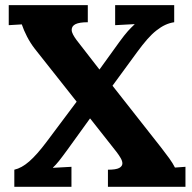

<svg xmlns="http://www.w3.org/2000/svg" viewBox="-20 -720 739 740"><path d="M318.4 -634.3Q286.1 -634.3 271.2 -627Q256.3 -619.6 256.3 -605Q256.3 -596.7 261.5 -586.9Q266.6 -577.1 274.9 -565.9L362.8 -452.6H363.8L439.9 -558.1Q450.2 -572.3 458.3 -582.5Q466.3 -592.8 473.1 -600.3Q480 -607.9 486.1 -614Q492.2 -620.1 498.5 -626V-627L423.8 -623V-700.2H651.4V-634.3Q633.8 -631.8 616.9 -624Q600.1 -616.2 582.8 -602.5Q565.4 -588.9 547.6 -568.6Q529.8 -548.3 509.8 -521L413.6 -389.6L602.1 -149.9Q619.1 -127.9 632.6 -109.4Q646 -90.8 654.3 -74.2L694.8 -77.1V0H396V-65.9Q426.8 -65.9 439.2 -72.5Q451.7 -79.1 451.7 -90.3Q451.7 -99.1 445.3 -110.4Q439 -121.6 429.2 -134.3L327.6 -263.2H326.7L239.3 -142.1Q229 -127.9 221.2 -117.7Q213.4 -107.4 207.3 -99.6Q201.2 -91.8 195.6 -85.9Q189.9 -80.1 184.1 -74.2V-73.2L255.4 -77.1V0H35.2V-65.9Q63.5 -72.3 92.8 -97.9Q122.1 -123.5 159.2 -172.9L275.4 -328.1L114.3 -531.7Q97.2 -553.7 84.2 -578.9Q71.3 -604 64 -626L13.7 -623V-700.2H318.4Z"/></svg>

Font: DimaFred
Style: Bold
Weight: 800
Designer: R.Balvardi
Foundry: R.Balvardi (r.balvardi@gmail.com)
Version: Version 1.00;August 2, 2018;FontCreator 11.5.0.2427 64-bit